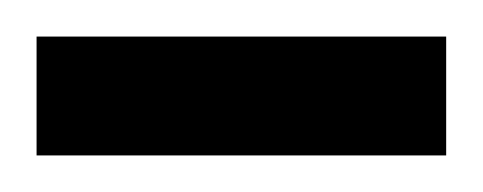

<svg xmlns="http://www.w3.org/2000/svg" viewBox="-20 -667 264 105"><path d="M0 -582V-647H224V-582Z"/></svg>

Font: Saira UltraCondensed
Style: Bold
Weight: 700
Width: 1
Designer: Hector Gatti with collaboration of the Omnibus-Type team
Foundry: Omnibus-Type
Version: Version 1.101